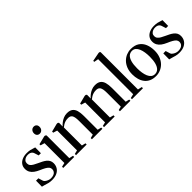

<svg xmlns="http://www.w3.org/2000/svg" viewBox="123 -1798 2791 2791"><g transform="rotate(-45 1518.5 -403.0)"><path d="M204 11Q166.5 11 132.5 2.2Q98.5 -6.5 72.2 -15.5Q46 -24.5 30 -26.5L31.5 -149H80L102.5 -76Q107 -63.5 124 -50.2Q141 -37 164 -28Q187 -19 210 -19Q243 -19 266.8 -28.5Q290.5 -38 303.5 -56.5Q316.5 -75 316.5 -101Q316.5 -126 301 -144.8Q285.5 -163.5 255 -180.8Q224.5 -198 178.5 -217.5Q134.5 -236.5 102.8 -260Q71 -283.5 54.2 -314Q37.5 -344.5 37.5 -383.5Q37.5 -429.5 61 -461.8Q84.5 -494 125.5 -511.2Q166.5 -528.5 218 -528.5Q259.5 -528.5 287.2 -522Q315 -515.5 333.5 -508.5Q352 -501.5 365 -499L363.5 -381H318.5L296 -451Q291.5 -464 281.2 -475Q271 -486 254.5 -492.8Q238 -499.5 213.5 -499.5Q190 -500 167.2 -491.5Q144.5 -483 129.5 -465.2Q114.5 -447.5 114.5 -420Q114.5 -392 130.2 -372.5Q146 -353 172.5 -338.2Q199 -323.5 230 -309Q261 -295 290.2 -280Q319.5 -265 342.8 -246.8Q366 -228.5 379.5 -204.2Q393 -180 393 -146.5Q393 -100.5 371 -65Q349 -29.5 307 -9.2Q265 11 204 11Z M442 0V-24.5L504.5 -39V-446.5L441 -465.5V-488L570 -520H588L605 -506V-38.5L667.5 -24.5V0ZM554 -593Q528.5 -593 512.2 -609.8Q496 -626.5 496 -656Q496 -687.5 515 -708Q534 -728.5 562.5 -728.5H563.5Q589 -728.5 605.2 -712.2Q621.5 -696 621.5 -666Q621.5 -634.5 602.5 -613.8Q583.5 -593 555 -593Z M764 -39V-446.5L701 -465.5V-488L826 -520H847L862.5 -508V-468L861.5 -431.5Q880 -453 907.5 -474.8Q935 -496.5 969.5 -511Q1004 -525.5 1042.5 -525.5Q1099.5 -525.5 1131.2 -501.5Q1163 -477.5 1175.8 -432.2Q1188.5 -387 1188.5 -322.5V-38.5L1247 -24.5V0H1031.5V-24.5L1088 -38.5V-320Q1088 -364.5 1081.8 -396.8Q1075.5 -429 1057 -446.2Q1038.5 -463.5 1002 -463.5Q972.5 -463.5 948.8 -456.8Q925 -450 904.8 -438Q884.5 -426 864.5 -410V-39L923.5 -24.5V0H705V-24.5Z M1340 -39V-446.5L1277 -465.5V-488L1402 -520H1423L1438.5 -508V-468L1437.5 -431.5Q1456 -453 1483.5 -474.8Q1511 -496.5 1545.5 -511Q1580 -525.5 1618.5 -525.5Q1675.5 -525.5 1707.2 -501.5Q1739 -477.5 1751.8 -432.2Q1764.5 -387 1764.5 -322.5V-38.5L1823 -24.5V0H1607.5V-24.5L1664 -38.5V-320Q1664 -364.5 1657.8 -396.8Q1651.5 -429 1633 -446.2Q1614.5 -463.5 1578 -463.5Q1548.5 -463.5 1524.8 -456.8Q1501 -450 1480.8 -438Q1460.5 -426 1440.5 -410V-39L1499.5 -24.5V0H1281V-24.5Z M1918.5 -39V-759L1851 -771.5V-792.5L1985.5 -818.5H2002L2016.5 -807V-38.5L2081 -24V0H1855V-24Z M2112.5 -252Q2112.5 -320 2133.2 -371.8Q2154 -423.5 2189.2 -458.5Q2224.5 -493.5 2268.5 -511.2Q2312.5 -529 2358.5 -529Q2439 -529 2489.8 -494Q2540.5 -459 2564.2 -399.5Q2588 -340 2588 -266Q2588 -198.5 2567.2 -146.5Q2546.5 -94.5 2511.5 -59.5Q2476.5 -24.5 2432.5 -6.8Q2388.5 11 2342.5 11Q2283 11 2239.2 -9Q2195.5 -29 2167.5 -65Q2139.5 -101 2126 -148.8Q2112.5 -196.5 2112.5 -252ZM2350.5 -20.5Q2390.5 -20.5 2418.2 -46.5Q2446 -72.5 2460.8 -124.5Q2475.5 -176.5 2475.5 -254Q2475.5 -301.5 2468.8 -345.2Q2462 -389 2447.5 -423.2Q2433 -457.5 2409.5 -477.5Q2386 -497.5 2351.5 -497.5Q2311 -497.5 2282.8 -471.8Q2254.5 -446 2239.8 -394.2Q2225 -342.5 2225 -264Q2225 -216 2231.8 -172.2Q2238.5 -128.5 2253.2 -94.2Q2268 -60 2292 -40.2Q2316 -20.5 2350.5 -20.5Z M2820.5 11Q2783 11 2749 2.2Q2715 -6.5 2688.8 -15.5Q2662.5 -24.5 2646.5 -26.5L2648 -149H2696.5L2719 -76Q2723.5 -63.5 2740.5 -50.2Q2757.5 -37 2780.5 -28Q2803.5 -19 2826.5 -19Q2859.5 -19 2883.2 -28.5Q2907 -38 2920 -56.5Q2933 -75 2933 -101Q2933 -126 2917.5 -144.8Q2902 -163.5 2871.5 -180.8Q2841 -198 2795 -217.5Q2751 -236.5 2719.2 -260Q2687.5 -283.5 2670.8 -314Q2654 -344.5 2654 -383.5Q2654 -429.5 2677.5 -461.8Q2701 -494 2742 -511.2Q2783 -528.5 2834.5 -528.5Q2876 -528.5 2903.8 -522Q2931.5 -515.5 2950 -508.5Q2968.5 -501.5 2981.5 -499L2980 -381H2935L2912.5 -451Q2908 -464 2897.8 -475Q2887.5 -486 2871 -492.8Q2854.5 -499.5 2830 -499.5Q2806.5 -500 2783.8 -491.5Q2761 -483 2746 -465.2Q2731 -447.5 2731 -420Q2731 -392 2746.8 -372.5Q2762.5 -353 2789 -338.2Q2815.5 -323.5 2846.5 -309Q2877.5 -295 2906.8 -280Q2936 -265 2959.2 -246.8Q2982.5 -228.5 2996 -204.2Q3009.5 -180 3009.5 -146.5Q3009.5 -100.5 2987.5 -65Q2965.5 -29.5 2923.5 -9.2Q2881.5 11 2820.5 11Z"/></g></svg>

Font: Merriweather 120pt
Style: Regular
Weight: 400
Version: Version 2.100